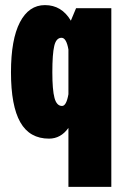

<svg xmlns="http://www.w3.org/2000/svg" viewBox="-20 -532 490 752"><path d="M156 -512Q221.5 -512 257.5 -451L278 -500H416V200H248V-31Q218 11 172 11Q96 11 59.5 -53.2Q23 -117.5 23 -249Q23 -377.5 58 -444.8Q93 -512 156 -512ZM185 -249Q185 -179.5 193.5 -148.2Q202 -117 223 -117Q240 -117 248 -163V-338Q240 -384 221 -384Q200 -384 192.5 -352.2Q185 -320.5 185 -249Z"/></svg>

Font: League Mono Condensed ExtraBold
Style: Regular
Weight: 800
Width: 1
Designer: Tyler Finck
Foundry: The League of Moveable Type / Tyler Finck
Version: Version 2.210